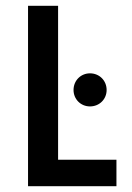

<svg xmlns="http://www.w3.org/2000/svg" viewBox="-20 -645 457 665"><path d="M77.1 0H383.3V-91.7H181.2V-625H77.1ZM291.7 -276.4C324.3 -276.4 349.3 -301.4 349.3 -333.3C349.3 -366 324.3 -391 291.7 -391C259.7 -391 234.7 -366 234.7 -333.3C234.7 -301.4 259.7 -276.4 291.7 -276.4Z"/></svg>

Font: Afacad Medium
Style: Regular
Weight: 500
Designer: Kristian Moeller
Foundry: Dicotype
Version: Version 1.000